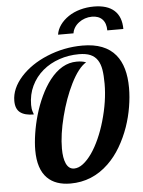

<svg xmlns="http://www.w3.org/2000/svg" viewBox="-62 -1009 790 1064"><g transform="rotate(-5 332.5 -477.0)"><path d="M358.9 -920.4Q387.2 -939.5 423.8 -949.7Q460.4 -960 500.5 -960Q575.2 -960 614 -924.8Q652.8 -889.6 652.8 -821.8H563.5Q563.5 -861.8 543 -883.3Q522.5 -904.8 484.9 -904.8Q464.8 -904.8 446 -898.4Q427.2 -892.1 412.1 -880.4Q397 -869.1 387.5 -854Q377.9 -838.9 375.5 -821.8H289.6Q293.9 -850.6 312 -875.7Q330.1 -900.9 358.9 -920.4ZM158.2 -39.6Q107.9 -89.8 107.9 -194.8Q107.9 -236.3 115.7 -287.1Q123.5 -337.9 138.2 -388.7Q153.8 -442.9 177 -492.2Q200.2 -541.5 229 -578.6Q295.9 -664.1 378.9 -664.1Q394 -664.1 406 -662.4Q418 -660.6 431.2 -655.8Q387.7 -630.4 345.2 -545.4Q306.2 -466.8 281.2 -368.2Q255.9 -269 255.9 -190.9Q255.9 -138.2 269.5 -107.9Q284.2 -75.2 314 -75.2Q338.4 -75.2 363.5 -94.2Q388.7 -113.3 413.1 -147.9Q436.5 -181.6 456.5 -226.3Q476.6 -271 491.2 -321.8Q522.9 -431.2 522.9 -528.8Q522.9 -575.7 517.6 -607.4Q512.2 -639.2 498.5 -660.2Q483.9 -682.6 459 -693.4Q434.1 -704.1 395 -704.1Q337.9 -704.1 285.6 -686.3Q233.4 -668.5 193.8 -635.3Q152.8 -600.6 129.9 -552.7Q106.9 -504.9 106.9 -446.8Q106.9 -424.8 112.3 -408.7Q113.8 -402.3 115.7 -399.4Q117.2 -396 117.2 -393.1Q67.4 -393.1 41.7 -412.8Q16.1 -432.6 16.1 -477.1Q16.1 -545.9 73.7 -610.4Q130.4 -672.9 220.7 -710.4Q315.9 -750 418.9 -750Q543.9 -750 603 -678.2Q655.8 -613.8 655.8 -494.1Q655.8 -443.8 646.5 -388.2Q637.2 -332.5 618.7 -278.8Q598.1 -220.2 568.1 -169.4Q538.1 -118.7 499 -81.1Q408.7 5.9 287.1 5.9Q203.6 5.9 158.2 -39.6Z"/></g></svg>

Font: Pattaya
Style: Regular
Weight: 400
Designer: Pablo Impallari / Thai characters Designed by Thanarat Vachiruckul and Suppakit Chalermlarp
Foundry: Pablo Impallari
Version: Version 2.000